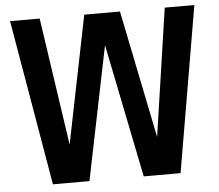

<svg xmlns="http://www.w3.org/2000/svg" viewBox="-54 -840 1032 905"><g transform="rotate(-5 462.0 -388.0)"><path d="M589.8 3.9 461.9 -627.9 333 3.9H160.2L25.9 -779.8H166L254.9 -175.8L377 -779.8H545.9L668.9 -175.8L757.8 -779.8H897.9L764.2 3.9Z"/></g></svg>

Font: Cooper Hewitt
Style: Semibold
Weight: 709
Designer: Village Type and Design LLC
Foundry: Cooper Hewitt Smithsonian Design Museum
Version: 1.000